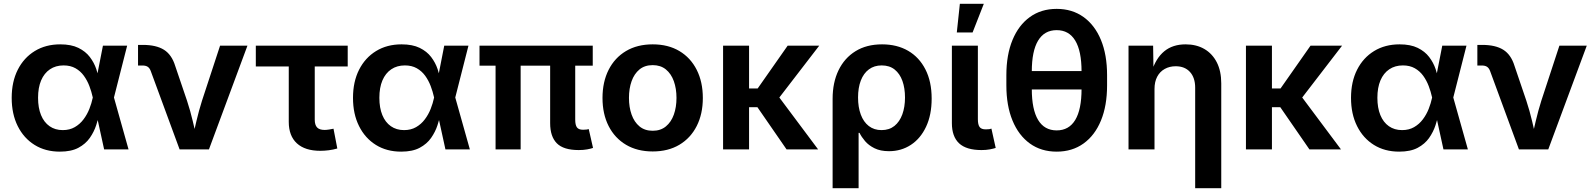

<svg xmlns="http://www.w3.org/2000/svg" viewBox="-20 -786 8384 1010"><path d="M294.9 11.7Q218.8 11.7 161.9 -23.7Q105 -59.1 73.2 -122.8Q41.5 -186.5 41.5 -271Q41.5 -356 73.5 -419.2Q105.5 -482.4 163.1 -517.6Q220.7 -552.7 296.9 -552.7Q354.5 -552.7 392.3 -534.2Q430.2 -515.6 452.6 -486.1Q475.1 -456.5 486.6 -422.4Q498 -388.2 502.9 -357.4H547.9L579.1 -274.4L656.2 0H527.8L467.8 -274.4Q461.4 -303.7 450.2 -333.3Q439 -362.8 421.1 -387.5Q403.3 -412.1 377 -427Q350.6 -441.9 314.5 -441.9Q272.9 -441.9 242.7 -421.4Q212.4 -400.9 196.3 -363Q180.2 -325.2 180.2 -271.5Q180.2 -218.8 195.8 -180.7Q211.4 -142.6 240.7 -122.1Q270 -101.6 310.1 -101.6Q346.2 -101.6 373.3 -117.2Q400.4 -132.8 419.4 -158.2Q438.5 -183.6 450.2 -213.4Q461.9 -243.2 467.8 -271.5L521.5 -545.9H648.9L579.1 -271.5L547.9 -193.4H503.9Q497.6 -163.1 486.1 -127.7Q474.6 -92.3 452.4 -60.5Q430.2 -28.8 392.3 -8.5Q354.5 11.7 294.9 11.7Z M924.8 0 772.9 -412.6Q767.1 -428.2 756.8 -434.8Q746.6 -441.4 729.5 -441.4H706.1V-549.8H731.4Q801.8 -549.8 842.5 -524.2Q883.3 -498.5 901.4 -439.9L963.9 -255.9Q981.4 -202.6 993.9 -149.4Q1006.3 -96.2 1019.5 -40H987.8Q1001 -96.2 1013.4 -149.7Q1025.9 -203.1 1042.5 -255.9L1137.7 -545.9H1281.7L1079.1 0Z M1665 7.3Q1584.5 7.3 1541.7 -32Q1499 -71.3 1499 -145V-436.5H1325.7V-545.9H1809.1V-436.5H1635.7V-156.7Q1635.7 -128.9 1647.9 -115.7Q1660.2 -102.5 1688 -102.5Q1696.8 -102.5 1711.4 -104.7Q1726.1 -106.9 1734.4 -108.9L1754.4 -4.9Q1732.4 1.5 1709.5 4.4Q1686.5 7.3 1665 7.3Z M2090.3 11.7Q2014.2 11.7 1957.3 -23.7Q1900.4 -59.1 1868.7 -122.8Q1836.9 -186.5 1836.9 -271Q1836.9 -356 1868.9 -419.2Q1900.9 -482.4 1958.5 -517.6Q2016.1 -552.7 2092.3 -552.7Q2149.9 -552.7 2187.7 -534.2Q2225.6 -515.6 2248 -486.1Q2270.5 -456.5 2282 -422.4Q2293.5 -388.2 2298.3 -357.4H2343.3L2374.5 -274.4L2451.7 0H2323.2L2263.2 -274.4Q2256.8 -303.7 2245.6 -333.3Q2234.4 -362.8 2216.6 -387.5Q2198.7 -412.1 2172.4 -427Q2146 -441.9 2109.9 -441.9Q2068.4 -441.9 2038.1 -421.4Q2007.8 -400.9 1991.7 -363Q1975.6 -325.2 1975.6 -271.5Q1975.6 -218.8 1991.2 -180.7Q2006.8 -142.6 2036.1 -122.1Q2065.4 -101.6 2105.5 -101.6Q2141.6 -101.6 2168.7 -117.2Q2195.8 -132.8 2214.8 -158.2Q2233.9 -183.6 2245.6 -213.4Q2257.3 -243.2 2263.2 -271.5L2316.9 -545.9H2444.3L2374.5 -271.5L2343.3 -193.4H2299.3Q2293 -163.1 2281.5 -127.7Q2270 -92.3 2247.8 -60.5Q2225.6 -28.8 2187.7 -8.5Q2149.9 11.7 2090.3 11.7Z M3024.4 3.4Q2944.3 3.4 2909.2 -32.2Q2874 -67.9 2874 -138.2V-514.6H3005.9V-156.7Q3005.9 -128.4 3014.9 -116Q3023.9 -103.5 3046.9 -103.5Q3059.1 -103.5 3065.7 -104.5Q3072.3 -105.5 3077.1 -106.9L3099.6 -7.8Q3088.4 -3.9 3068.8 -0.2Q3049.3 3.4 3024.4 3.4ZM2586.9 0V-514.6H2718.8V0ZM2502.4 -440.4V-545.9H3098.1V-440.4Z M3413.6 10.7Q3332.5 10.7 3273.2 -24.4Q3213.9 -59.6 3181.6 -123Q3149.4 -186.5 3149.4 -270.5Q3149.4 -355 3181.6 -418.7Q3213.9 -482.4 3273.2 -517.6Q3332.5 -552.7 3413.6 -552.7Q3494.6 -552.7 3553.7 -517.6Q3612.8 -482.4 3645 -418.7Q3677.2 -355 3677.2 -270.5Q3677.2 -186.5 3645 -123Q3612.8 -59.6 3553.7 -24.4Q3494.6 10.7 3413.6 10.7ZM3413.6 -98.1Q3455.1 -98.1 3482.9 -121.1Q3510.7 -144 3524.7 -183.1Q3538.6 -222.2 3538.6 -271Q3538.6 -319.8 3524.7 -358.9Q3510.7 -397.9 3482.9 -420.7Q3455.1 -443.4 3413.6 -443.4Q3371.6 -443.4 3344 -420.7Q3316.4 -397.9 3302.5 -359.1Q3288.6 -320.3 3288.6 -271Q3288.6 -222.2 3302.5 -183.1Q3316.4 -144 3344 -121.1Q3371.6 -98.1 3413.6 -98.1Z M3920.4 -545.9V0H3783.7V-545.9ZM4289.6 -545.9 4040.5 -222.2H3883.8V-320.8H3965.8L4123.5 -545.9ZM4117.7 0 3960.9 -227.1 4061.5 -297.4 4283.7 0Z M4359.9 204.1V-266.1Q4359.9 -352.1 4391.1 -416.5Q4422.4 -481 4480.5 -516.8Q4538.6 -552.7 4620.1 -552.7Q4698.7 -552.7 4757.1 -518.8Q4815.4 -484.9 4848.1 -420.9Q4880.9 -356.9 4880.9 -267.6Q4880.9 -181.6 4851.6 -119.4Q4822.3 -57.1 4771.5 -23.9Q4720.7 9.3 4656.7 9.3Q4611.3 9.3 4580.3 -6.1Q4549.3 -21.5 4530.5 -43.7Q4511.7 -65.9 4501.5 -86.9H4496.6V204.1ZM4617.2 -101.6Q4657.7 -101.6 4685.1 -123.5Q4712.4 -145.5 4726.6 -184.3Q4740.7 -223.1 4740.7 -272.9Q4740.7 -322.3 4727.1 -360.4Q4713.4 -398.4 4686.3 -420.2Q4659.2 -441.9 4618.2 -441.9Q4578.6 -441.9 4550.8 -421.1Q4522.9 -400.4 4508.3 -362.5Q4493.7 -324.7 4493.7 -272.9Q4493.7 -222.2 4508.1 -183.3Q4522.5 -144.5 4550.3 -123Q4578.1 -101.6 4617.2 -101.6Z M5143.1 3.4Q5063 3.4 5025.1 -32.2Q4987.3 -67.9 4987.3 -138.2V-545.9H5124V-158.7Q5124 -130.4 5133.1 -117.9Q5142.1 -105.5 5165 -105.5Q5177.2 -105.5 5183.8 -106.4Q5190.4 -107.4 5195.3 -109.4L5217.8 -7.8Q5206.1 -3.9 5186.5 -0.2Q5167 3.4 5143.1 3.4ZM5013.2 -615.2 5029.3 -766.1H5155.3L5096.2 -615.2Z M5538.6 11.7Q5457 11.7 5397.7 -31Q5338.4 -73.7 5306.2 -151.9Q5273.9 -230 5273.9 -336.9V-390.6Q5273.9 -497.6 5306.2 -575.7Q5338.4 -653.8 5397.7 -696.5Q5457 -739.3 5538.6 -739.3Q5620.1 -739.3 5679.7 -696.5Q5739.3 -653.8 5771.5 -575.7Q5803.7 -497.6 5803.7 -390.6V-336.9Q5803.7 -230 5771.5 -151.9Q5739.3 -73.7 5679.7 -31Q5620.1 11.7 5538.6 11.7ZM5538.6 -100.1Q5603 -100.1 5636.2 -155Q5669.4 -210 5669.4 -317.9V-409.7Q5669.4 -517.6 5636.2 -572.5Q5603 -627.4 5538.6 -627.4Q5474.1 -627.4 5440.9 -572.5Q5407.7 -517.6 5407.7 -409.7V-317.9Q5407.7 -210 5440.9 -155Q5474.1 -100.1 5538.6 -100.1ZM5383.3 -315.4V-412.1H5694.3V-315.4Z M6053.2 -317.9V0H5916.5V-545.9H6045.9L6047.9 -410.2H6038.6Q6060.5 -480 6104.7 -516.4Q6148.9 -552.7 6216.8 -552.7Q6273.4 -552.7 6315.4 -528.3Q6357.4 -503.9 6380.9 -458Q6404.3 -412.1 6404.3 -347.2V204.1H6267.1V-324.7Q6267.1 -377.4 6239.7 -407.5Q6212.4 -437.5 6164.6 -437.5Q6132.3 -437.5 6106.9 -423.3Q6081.5 -409.2 6067.4 -382.6Q6053.2 -356 6053.2 -317.9Z M6670.9 -545.9V0H6534.2V-545.9ZM7040 -545.9 6791 -222.2H6634.3V-320.8H6716.3L6874 -545.9ZM6868.2 0 6711.4 -227.1 6812 -297.4 7034.2 0Z M7340.3 11.7Q7264.2 11.7 7207.3 -23.7Q7150.4 -59.1 7118.7 -122.8Q7086.9 -186.5 7086.9 -271Q7086.9 -356 7118.9 -419.2Q7150.9 -482.4 7208.5 -517.6Q7266.1 -552.7 7342.3 -552.7Q7399.9 -552.7 7437.7 -534.2Q7475.6 -515.6 7498 -486.1Q7520.5 -456.5 7532 -422.4Q7543.5 -388.2 7548.3 -357.4H7593.3L7624.5 -274.4L7701.7 0H7573.2L7513.2 -274.4Q7506.8 -303.7 7495.6 -333.3Q7484.4 -362.8 7466.6 -387.5Q7448.7 -412.1 7422.4 -427Q7396 -441.9 7359.9 -441.9Q7318.4 -441.9 7288.1 -421.4Q7257.8 -400.9 7241.7 -363Q7225.6 -325.2 7225.6 -271.5Q7225.6 -218.8 7241.2 -180.7Q7256.8 -142.6 7286.1 -122.1Q7315.4 -101.6 7355.5 -101.6Q7391.6 -101.6 7418.7 -117.2Q7445.8 -132.8 7464.8 -158.2Q7483.9 -183.6 7495.6 -213.4Q7507.3 -243.2 7513.2 -271.5L7566.9 -545.9H7694.3L7624.5 -271.5L7593.3 -193.4H7549.3Q7543 -163.1 7531.5 -127.7Q7520 -92.3 7497.8 -60.5Q7475.6 -28.8 7437.7 -8.5Q7399.9 11.7 7340.3 11.7Z M7970.2 0 7818.4 -412.6Q7812.5 -428.2 7802.2 -434.8Q7792 -441.4 7774.9 -441.4H7751.5V-549.8H7776.9Q7847.2 -549.8 7887.9 -524.2Q7928.7 -498.5 7946.8 -439.9L8009.3 -255.9Q8026.9 -202.6 8039.3 -149.4Q8051.8 -96.2 8064.9 -40H8033.2Q8046.4 -96.2 8058.8 -149.7Q8071.3 -203.1 8087.9 -255.9L8183.1 -545.9H8327.1L8124.5 0Z"/></svg>

Font: Inter Cardless
Style: Bold
Weight: 700
Designer: Rasmus Andersson
Foundry: rsms
Version: Version 4.001;git-9221beed3